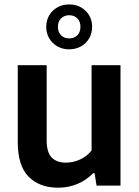

<svg xmlns="http://www.w3.org/2000/svg" viewBox="-20 -841 632 870"><path d="M60.5 -197V-545.5H191.5V-205Q191.5 -150.5 214.2 -127.2Q237 -104 279 -104Q310.5 -104 342.2 -118Q374 -132 395 -159.5V-545.5H526V0H417.5L408.5 -56.5H402.5Q370.5 -24 330 -7.2Q289.5 9.5 244 9.5Q159 9.5 109.8 -40.2Q60.5 -90 60.5 -197ZM189.5 -719.5Q189.5 -748.5 203 -771.5Q216.5 -794.5 240.2 -807.8Q264 -821 293.5 -821Q323 -821 346.8 -807.8Q370.5 -794.5 384 -771.5Q397.5 -748.5 397.5 -719.5Q397.5 -690.5 384 -667.2Q370.5 -644 346.8 -630.8Q323 -617.5 293.5 -617.5Q264 -617.5 240.2 -630.8Q216.5 -644 203 -667.2Q189.5 -690.5 189.5 -719.5ZM344.5 -719.5Q344.5 -743.5 330.2 -757.8Q316 -772 293.5 -772Q271 -772 256.8 -757.8Q242.5 -743.5 242.5 -719.5Q242.5 -695.5 256.5 -681.2Q270.5 -667 293.5 -667Q316.5 -667 330.5 -681.2Q344.5 -695.5 344.5 -719.5Z"/></svg>

Font: Encode Sans SemiBold
Style: Regular
Weight: 600
Designer: Multiple Designers
Foundry: Impallari Type
Version: Version 2.000